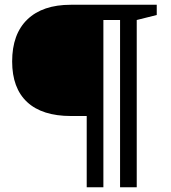

<svg xmlns="http://www.w3.org/2000/svg" viewBox="-20 -690 718 806"><path d="M484 96V-606H414V96H344V-203H278Q157 -203 94 -261.5Q31 -320 31 -432Q31 -547 95 -608.5Q159 -670 277 -670H638V-627L554 -606V96Z"/></svg>

Font: Domine
Style: Regular
Weight: 400
Designer: Pablo Impallari, Rodrigo Fuenzalida, Brenda Gallo
Foundry: Pablo Impallari, Rodrigo Fuenzalida, Brenda Gallo
Version: Version 2.000;September 19, 2022;FontCreator 14.0.0.2877 64-